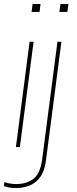

<svg xmlns="http://www.w3.org/2000/svg" viewBox="-49 -740 389 966"><path d="M51 0H31L100 -530H120ZM150 -680H110L115 -720H155ZM33 206Q5 206 -10.5 202Q-26 198 -29 196L-27 176Q-21 179 -4 182.5Q13 186 32 186Q84 186 118.5 160.5Q153 135 163 63L240 -530H260L182 69Q175 122 152.5 152Q130 182 98.5 194Q67 206 33 206ZM290 -680H250L255 -720H295Z"/></svg>

Font: Tanohe Sans Thin
Style: Italic
Weight: 100
Designer: Village Type and Design LLC & Cristiano Sobral
Foundry: Cooper Hewitt Smithsonian Design Museum
Version: Version 1.00;September 29, 2021;FontCreator 13.0.0.2655 64-b